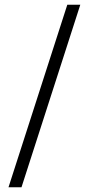

<svg xmlns="http://www.w3.org/2000/svg" viewBox="-20 -743 377 813"><path d="M16 50H71L320 -723H265Z"/></svg>

Font: United Sans ExtraLight
Style: Regular
Weight: 200
Designer: Pablo Impallari, Rodrigo Fuenzalida (Modified by Dan O. Williams)
Version: Version 1.000;PS 001.000;hotconv 1.0.88;makeotf.lib2.5.64775